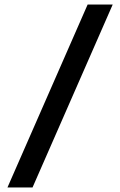

<svg xmlns="http://www.w3.org/2000/svg" viewBox="-20 -790 532 850"><path d="M13 40 368 -770H479L124 40Z"/></svg>

Font: M PLUS 2 Thin Medium
Style: Regular
Weight: 500
Version: Version 1.001